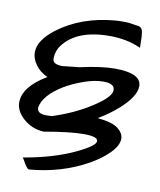

<svg xmlns="http://www.w3.org/2000/svg" viewBox="-77 -749 656 786"><g transform="rotate(10 251.0 -355.5)"><path d="M372.1 -491.2Q482.4 -491.2 482.4 -437.5Q482.4 -394.5 418.9 -337.9Q384.8 -307.6 337.9 -279.3Q399.4 -273.4 423.3 -254.4Q447.3 -235.4 447.3 -212.9Q447.3 -184.6 416 -152.8Q384.8 -121.1 337.9 -94.7Q229.5 -34.2 96.7 -23.4Q87.9 -23.4 69.3 -58.6Q65.4 -65.4 63.5 -67.4Q190.4 -88.9 281.2 -132.8Q351.6 -167 351.6 -186Q351.6 -205.1 293.5 -205.1Q235.4 -205.1 129.9 -186.5Q79.1 -188.5 42 -222.7Q9.8 -252.9 9.8 -287.1Q9.8 -352.5 105.5 -409.2Q73.2 -423.8 55.2 -449.2Q37.1 -474.6 37.1 -500Q37.1 -549.8 101.6 -599.6Q199.2 -673.8 340.8 -685.5Q354.5 -686.5 376.5 -686.5Q398.4 -686.5 426.8 -680.7Q450.2 -680.7 454.1 -660.2Q458 -639.6 458 -592.8Q400.4 -619.1 328.1 -619.1Q191.4 -619.1 134.8 -543Q118.2 -520.5 117.2 -490.2Q117.2 -473.6 129.4 -468.8Q141.6 -463.9 157.2 -463.9L228.5 -471.7Q315.4 -491.2 372.1 -491.2ZM381.8 -403.3Q381.8 -430.7 335.9 -430.7Q298.8 -430.7 254.4 -415Q210 -399.4 175.8 -378.9Q98.6 -332 89.8 -279.3Q89.8 -253.9 128.9 -253.9Q139.6 -253.9 151.4 -254.9Q242.2 -284.2 309.6 -328.1Q381.8 -374 381.8 -403.3Z"/></g></svg>

Font: Architects Daughter
Style: Regular
Weight: 400
Designer: Kimberly Geswein
Foundry: Kimberly Geswein
Version: Version 1.002 2010